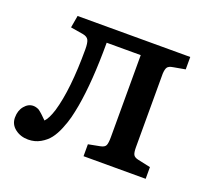

<svg xmlns="http://www.w3.org/2000/svg" viewBox="-96 -625 811 753"><g transform="rotate(20 309.5 -248.0)"><path d="M89.8 13.2Q58.1 13.2 35.2 -4.4Q12.2 -22 12.2 -50.8Q12.2 -80.1 28.1 -99.1Q43.9 -118.2 64.9 -118.2Q70.8 -118.2 76.4 -116.7Q82 -115.2 85.7 -113.5Q89.4 -111.8 95.2 -106.9Q101.1 -102.1 103.8 -99.6Q106.4 -97.2 114 -89.8Q121.6 -82.5 125 -79.1Q139.6 -93.8 151.9 -132.8Q180.2 -229 180.2 -396Q180.2 -422.9 174.6 -434.3Q168.9 -445.8 150.9 -449.2L98.1 -458L106.9 -508.8H577.1V-457L527.8 -448.2Q509.8 -445.3 504.4 -437.3Q499 -429.2 498 -410.2V-103Q498 -81.1 502.9 -72.3Q507.8 -63.5 523.9 -60.1L576.2 -48.8V0H316.9V-49.8L365.2 -59.1Q383.3 -62.5 387.7 -72.5Q392.1 -82.5 392.1 -106.9V-449.2H250Q250 -286.6 231 -179.2Q225.6 -149.9 220 -127.7Q214.4 -105.5 202.9 -77.4Q191.4 -49.3 177.2 -31Q163.1 -12.7 140.4 0.2Q117.7 13.2 89.8 13.2Z"/></g></svg>

Font: Literata Book Medium
Style: Regular
Weight: 500
Designer: Latin by Veronika Burian and Jose Scaglione. Greek by Irene Vlachou. Cyrillic by Vera Evstafieva
Foundry: TypeTogether
Version: Version 2.003;PS 002.003;hotconv 1.0.88;makeotf.lib2.5.64775